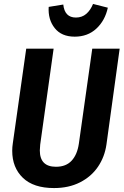

<svg xmlns="http://www.w3.org/2000/svg" viewBox="-20 -939 627 974"><path d="M520 -206Q511 -143 477 -93Q443 -43 386 -14Q329 15 254 15Q150 15 96 -37Q42 -89 42 -174Q42 -193 45 -212L113 -692H252L184 -206Q182 -186 182 -176Q182 -93 264 -93Q315 -93 343.5 -124Q372 -155 380 -210L448 -692H587ZM227 -904 301 -916Q308 -850 365 -850Q396 -850 417.5 -868.5Q439 -887 452 -919L527 -900Q513 -835 469 -794Q425 -753 359 -753Q292 -753 257.5 -796.5Q223 -840 227 -904Z"/></svg>

Font: Fira Sans Condensed SemiBold
Style: Italic
Weight: 600
Width: 3
Italic angle: -8°
Designer: bBox Type GmbH & Carrois Corporate GbR & Edenspiekermann AG
Foundry: bBox Type GmbH & Carrois Corporate GbR & Edenspiekermann AG
Version: Version 4.301